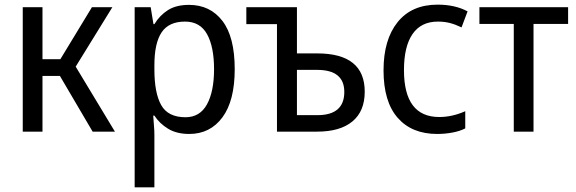

<svg xmlns="http://www.w3.org/2000/svg" viewBox="-20 -567 2481 827"><path d="M78 0V-536H163V-312H240L376 -536H464L306 -280L475 0H379L238 -240H163V0Z M560 240V-536H629L641 -463H645Q668 -501 703.5 -523.5Q739 -546 794 -546Q885 -546 938 -477Q991 -408 991 -269Q991 -133 938 -61.5Q885 10 795 10Q741 10 704 -12.5Q667 -35 645 -69H640Q641 -51 643 -28Q645 -5 645 13V240ZM779 -62Q841 -62 871.5 -117.5Q902 -173 902 -269Q902 -365 872 -419.5Q842 -474 777 -474Q707 -474 676 -427.5Q645 -381 645 -286V-268Q645 -166 674.5 -114Q704 -62 779 -62Z M1173 0V-463H1041V-536H1259V-337H1346Q1551 -337 1551 -172Q1551 -88 1498 -44Q1445 0 1346 0ZM1259 -71H1347Q1463 -71 1463 -171Q1463 -266 1346 -266H1259Z M1863 10Q1754 10 1693 -59.5Q1632 -129 1632 -264Q1632 -396 1692.5 -471.5Q1753 -547 1865 -547Q1940 -547 1994 -518L1968 -449Q1941 -462 1917.5 -468Q1894 -474 1866 -474Q1794 -474 1757 -420.5Q1720 -367 1720 -265Q1720 -63 1872 -63Q1928 -63 1984 -88V-14Q1961 -2 1928.5 4Q1896 10 1863 10Z M2193 0V-464H2045V-536H2427V-464H2278V0Z"/></svg>

Font: Noto Sans SemiCondensed
Style: Regular
Weight: 400
Width: 4
Designer: Monotype Design Team
Foundry: Monotype Imaging Inc.
Version: Version 2.013; ttfautohint (v1.8.4.7-5d5b)